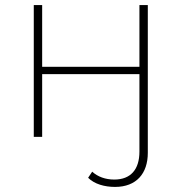

<svg xmlns="http://www.w3.org/2000/svg" viewBox="-20 -539 715 756"><path d="M433 197C517 197 562 144 562 63V-519H529V-276H146V-519H113V0H146V-247H529V58C529 129 494 168 430 168C395 168 365 157 343 137L327 161C352 186 392 197 433 197Z"/></svg>

Font: Talent ExtraLight
Style: Regular
Weight: 200
Designer: Mike Powis
Version: Version 1.001;hotconv 1.0.109;makeotfexe 2.5.65596